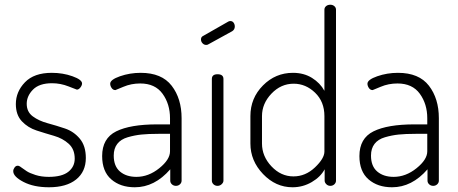

<svg xmlns="http://www.w3.org/2000/svg" viewBox="-20 -786 1938 812"><path d="M36 -62Q36 -70 41.5 -77.5Q47 -85 54 -85Q60 -86 70 -78L93 -62Q105 -54 130 -46Q155 -38 186 -38Q242 -38 269 -59.5Q296 -81 296 -115Q296 -155 270.5 -178Q245 -201 208.5 -211.5Q172 -222 135 -234Q98 -246 72.5 -273Q47 -300 47 -346Q47 -398 85.5 -438Q124 -478 199 -478Q246 -478 286.5 -463.5Q327 -449 327 -433Q327 -425 320 -416Q313 -407 305 -407Q304 -407 270 -420.5Q236 -434 200 -434Q146 -434 119.5 -407Q93 -380 93 -347Q93 -313 118.5 -294Q144 -275 181 -265Q218 -255 255 -242.5Q292 -230 317.5 -199.5Q343 -169 343 -118Q343 -60 302 -27Q261 6 187 6Q123 6 79.5 -16.5Q36 -39 36 -62Z M412 -126Q412 -201 471.5 -230.5Q531 -260 645 -260H699V-286Q699 -346 667.5 -389.5Q636 -433 573 -433Q535 -433 502 -419Q469 -405 468 -405Q458 -405 452 -414Q446 -423 446 -432Q446 -449 487.5 -463.5Q529 -478 575 -478Q664 -478 706 -423.5Q748 -369 748 -286V-22Q748 -13 741 -6.5Q734 0 724 0Q714 0 707 -6.5Q700 -13 700 -22V-70Q634 6 550 6Q489 6 450.5 -27.5Q412 -61 412 -126ZM461 -128Q461 -83 487.5 -60.5Q514 -38 557 -38Q608 -38 653.5 -74.5Q699 -111 699 -146V-220H650Q607 -220 578 -217Q549 -214 520 -205.5Q491 -197 476 -177.5Q461 -158 461 -128Z M830 -619Q830 -630 839 -634L946 -695Q950 -697 954 -697Q963 -697 968 -690Q973 -683 973 -674Q973 -661 962 -654L862 -599Q858 -596 852 -596Q843 -596 836.5 -603Q830 -610 830 -619ZM876 -22V-452Q876 -472 900 -472Q925 -472 925 -452V-22Q925 -14 917.5 -7Q910 0 900 0Q890 0 883 -6.5Q876 -13 876 -22Z M1039 -179V-295Q1039 -371 1092 -424.5Q1145 -478 1219 -478Q1265 -478 1299.5 -456.5Q1334 -435 1352 -402V-745Q1352 -754 1359 -760Q1366 -766 1377 -766Q1387 -766 1394 -760Q1401 -754 1401 -745V-22Q1401 -13 1394 -6.5Q1387 0 1377 0Q1367 0 1360 -7Q1353 -14 1353 -22V-70Q1336 -38 1298.5 -16Q1261 6 1217 6Q1146 6 1092.5 -50Q1039 -106 1039 -179ZM1088 -179Q1088 -125 1128 -82.5Q1168 -40 1221 -40Q1272 -40 1312 -78Q1352 -116 1352 -145V-295Q1352 -356 1312.5 -394Q1273 -432 1222 -432Q1168 -432 1128 -390Q1088 -348 1088 -295Z M1500 -126Q1500 -201 1559.5 -230.5Q1619 -260 1733 -260H1787V-286Q1787 -346 1755.5 -389.5Q1724 -433 1661 -433Q1623 -433 1590 -419Q1557 -405 1556 -405Q1546 -405 1540 -414Q1534 -423 1534 -432Q1534 -449 1575.5 -463.5Q1617 -478 1663 -478Q1752 -478 1794 -423.5Q1836 -369 1836 -286V-22Q1836 -13 1829 -6.5Q1822 0 1812 0Q1802 0 1795 -6.5Q1788 -13 1788 -22V-70Q1722 6 1638 6Q1577 6 1538.5 -27.5Q1500 -61 1500 -126ZM1549 -128Q1549 -83 1575.5 -60.5Q1602 -38 1645 -38Q1696 -38 1741.5 -74.5Q1787 -111 1787 -146V-220H1738Q1695 -220 1666 -217Q1637 -214 1608 -205.5Q1579 -197 1564 -177.5Q1549 -158 1549 -128Z"/></svg>

Font: Terminal Dosis
Style: Light
Weight: 300
Designer: EdgarTolentino, PabloImpallari, IginoMarini
Foundry: EdgarTolentino, PabloImpallari, IginoMarini
Version: Version 1.006